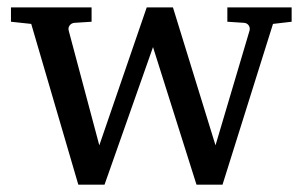

<svg xmlns="http://www.w3.org/2000/svg" viewBox="-20 -502 823 522"><path d="M722.2 -437 585 0H514.2L396 -374L264.2 0H192.9L64.9 -437L9.8 -442.9V-481.9H229V-442.9L182.1 -439.9Q173.8 -439 169.2 -432.6Q164.6 -426.3 167 -418L250 -106.9L378.9 -481.9H450.2L565.9 -106.9L658.2 -418Q660.6 -425.8 656.5 -432.4Q652.3 -439 644 -439.9L598.1 -442.9V-481.9H772.9V-442.9Z"/></svg>

Font: Charis SIL
Style: Regular
Weight: 400
Foundry: SIL International
Version: Version 4.112